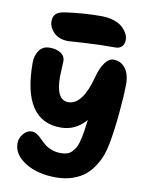

<svg xmlns="http://www.w3.org/2000/svg" viewBox="-101 -997 850 1098"><g transform="rotate(10 324.0 -448.0)"><path d="M234.9 -751Q183.1 -751 152.1 -780.5Q121.1 -810.1 121.1 -848.1Q121.1 -872.6 135.7 -888.7Q150.4 -904.8 191.9 -910.2Q294.9 -924.8 396 -924.8Q438 -924.8 470.9 -913.8Q503.9 -902.8 522 -885.5Q540 -868.2 549.1 -850.3Q558.1 -832.5 558.1 -815.9Q558.1 -791 544.9 -776.6Q531.7 -762.2 508.8 -762.2Q406.2 -762.2 322 -756.6Q237.8 -751 234.9 -751ZM299.8 28.8Q193.8 28.8 122.3 -15.6Q50.8 -60.1 50.8 -126Q50.8 -154.8 71.5 -180.4Q92.3 -206.1 121.1 -206.1Q136.2 -206.1 150.9 -196.5Q165.5 -187 179.2 -173.1Q192.9 -159.2 209 -145.5Q225.1 -131.8 250 -122.3Q274.9 -112.8 305.2 -112.8Q325.2 -112.8 341.1 -118.2Q356.9 -123.5 367.9 -135.3Q378.9 -147 386.5 -158.7Q394 -170.4 399.4 -189.5Q404.8 -208.5 407.7 -221.2Q410.6 -233.9 414.1 -254.9Q414.6 -257.8 423.8 -326.2Q364.3 -256.8 277.8 -256.8Q56.2 -256.8 56.2 -594.2Q56.2 -635.3 76.9 -665.5Q97.7 -695.8 138.2 -695.8Q178.2 -695.8 203.1 -679Q228 -662.1 228 -633.8Q228 -621.1 226.1 -590.3Q224.1 -559.6 224.1 -543.9Q224.1 -407.2 294.9 -407.2Q378.9 -407.2 422.9 -576.2Q436 -627.9 459.2 -659.9Q482.4 -691.9 509.8 -691.9Q551.8 -691.9 577.9 -658Q604 -624 604 -566.9Q604 -503.9 594 -397.7Q584 -291.5 569.8 -215.8Q563 -179.7 551.8 -147.9Q540.5 -116.2 519 -82.5Q497.6 -48.8 469.2 -25.1Q440.9 -1.5 397.2 13.7Q353.5 28.8 299.8 28.8Z"/></g></svg>

Font: Shantell Sans Bouncy
Style: Regular
Weight: 800
Designer: Stephen Nixon, Anya Danilova, Shantell Martin
Foundry: Arrow Type
Version: Version 1.006;[9816181b4]